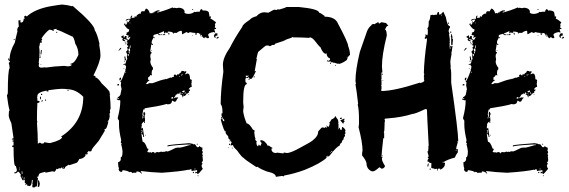

<svg xmlns="http://www.w3.org/2000/svg" viewBox="-20 -755 2517 850"><path d="M233.4 -609.9Q227.5 -609.9 227.5 -613.8H233.4ZM165 -305.2H163.1Q163.1 -310.1 168.9 -313V-309.1Q168.9 -305.2 165 -305.2ZM180.7 -309.1H178.7Q178.7 -314.9 182.6 -314.9L184.6 -311ZM157.2 -314.9V-326.7H161.1V-318.8Q161.1 -314.9 157.2 -314.9ZM167 -334.5H161.1Q161.1 -340.3 165 -340.3L167 -336.4ZM280.3 -352.1 278.3 -356H284.2Q284.2 -352.1 280.3 -352.1ZM163.1 -469.2H159.2V-471.2H163.1ZM159.2 -498.5H155.3Q155.3 -504.4 159.2 -504.4ZM161.1 -506.3H157.2V-508.3H161.1ZM163.1 -514.2H159.2L161.1 -533.7H165ZM180.7 -455.6Q218.3 -461.4 264.6 -463.4Q275.4 -461.4 282.2 -461.4Q297.9 -462.9 297.9 -469.2H292V-473.1Q310.1 -473.1 327.1 -512.2Q327.1 -540 313.5 -561Q306.6 -594.2 297.9 -594.2Q238.3 -623.5 229.5 -623.5L231.4 -627.4Q224.1 -627.4 215.8 -623.5L217.8 -619.6V-617.7H215.8Q208.5 -623.5 198.2 -623.5Q181.6 -611.8 163.1 -584.5Q167 -584 167 -580.6L163.1 -574.7Q165 -571.3 165 -566.9L161.1 -564.9L157.2 -566.9Q155.3 -550.8 153.3 -547.4Q155.3 -536.6 155.3 -518.1Q155.3 -516.1 153.3 -516.1Q153.3 -514.2 155.3 -514.2L151.4 -477.1L153.3 -473.1Q151.4 -469.7 151.4 -465.3Q151.4 -455.6 163.1 -455.6Q171.9 -455.6 180.7 -457.5ZM87.9 39.6V29.8H85.9Q85.9 36.1 84 39.6ZM82 29.8V27.8H76.2V29.8ZM80.1 14.2Q80.1 12.2 78.1 2.4H76.2V14.2ZM68.4 -1.5V-5.4H66.4V-1.5ZM66.4 -9.3V-13.2H64.5V-9.3ZM262.7 -12.2V-16.1H260.7V-12.2ZM170.9 -119.6Q173.8 -119.6 176.8 -125.5Q194.3 -121.6 202.1 -121.6Q254.9 -135.3 254.9 -148.9H251V-150.9Q348.6 -213.4 348.6 -326.7Q315.9 -359.9 278.3 -359.9Q272.5 -361.8 252 -361.8Q239.3 -361.8 196.3 -356H194.3V-350.1H186.5V-354Q145.5 -346.7 145.5 -330.6Q145.5 -322.8 143.6 -322.8L145.5 -318.8V-309.1Q155.3 -309.1 155.3 -305.2Q155.3 -299.3 145.5 -299.3Q143.6 -267.1 143.6 -223.1Q143.6 -218.8 145.5 -215.3L143.6 -211.4Q147.5 -160.2 147.5 -119.6H149.4L155.3 -123.5H157.2L163.1 -119.6ZM132.8 74.7H127Q123 74.7 123 70.8V64.9Q123 63 125 63L123 59.1Q125 48.3 125 41.5H121.1Q121.1 68.8 109.4 68.8Q105.5 66.9 103.5 66.9Q103.5 68.8 101.6 68.8Q101.6 61 98.1 61Q96.2 61 93.8 63Q93.8 64.9 91.8 64.9V63Q93.8 59.6 93.8 55.2H89.8V41.5L80.1 43.5L70.3 23.9Q72.3 23.9 72.3 22Q70.3 22 70.3 20Q72.3 20 72.3 18.1Q64.5 6.3 62.5 5.9Q60.5 5.4 58.6 4.4Q58.6 7.3 50.8 12.2H43V8.3Q54.7 8.3 54.7 -3.4L49.8 -21L48.3 -20Q40 -20 40 -104H34.2V-107.9Q34.2 -111.8 40 -111.8V-125.5Q40 -129.4 34.2 -129.4Q34.2 -133.3 40 -133.3V-137.2H32.2Q32.2 -142.1 40 -143.1L30.3 -209.5Q18.6 -233.9 18.6 -244.6Q18.6 -266.1 22.5 -266.1Q16.6 -285.2 10.7 -332.5Q14.6 -338.9 14.6 -344.2Q14.6 -441.9 22.5 -453.6Q22.5 -464.8 18.6 -477.1Q22.9 -477.1 24.4 -486.8L20.5 -484.9Q16.6 -489.7 16.6 -490.7V-496.6H20.5V-490.7H22.5Q22.5 -526.4 45.9 -566.9Q45.9 -572.3 57.6 -617.7L55.7 -621.6Q58.6 -636.2 63.5 -637.2Q61.5 -650.9 61.5 -664.6Q67.9 -664.6 71.3 -666.5Q71.3 -662.6 69.3 -662.6Q71.3 -659.2 71.3 -654.8Q85 -654.8 85 -672.4L88.9 -670.4Q88.9 -672.4 86.9 -682.1L92.8 -686L98.6 -682.1Q134.3 -714.4 202.1 -727.1Q248.5 -734.9 254.9 -734.9Q280.3 -732.9 299.8 -727.1Q299.8 -729 301.8 -729Q399.4 -646 399.4 -621.6Q410.6 -605 420.9 -559.1H418.9Q424.8 -527.3 424.8 -510.3Q424.8 -482.9 393.6 -420.4Q403.3 -418.9 403.3 -414.6Q401.4 -414.6 401.4 -412.6Q412.1 -412.6 430.7 -385.3Q465.3 -353 465.8 -346.2L463.9 -342.3Q467.8 -341.8 467.8 -338.4Q467.8 -336.4 465.8 -336.4Q469.7 -301.8 469.7 -273.9Q467.8 -268.1 465.8 -268.1L467.8 -264.2Q467.8 -262.2 465.8 -262.2L467.8 -258.3Q467.8 -252.4 463.9 -252.4L465.8 -248.5Q465.8 -246.6 463.9 -246.6L465.8 -242.7V-240.7Q462.9 -219.2 456.1 -219.2V-217.3H460Q452.6 -184.1 446.3 -184.1Q442.4 -183.6 442.4 -180.2L444.3 -176.3L417 -131.3Q385.7 -96.2 385.7 -90.3Q385.7 -84.5 377.9 -84.5Q374 -86.4 372.1 -86.4L364.3 -76.7V-74.7L368.2 -76.7H370.1Q370.1 -70.8 356.4 -70.8L358.4 -66.9V-64.9Q346.2 -51.3 331.1 -51.3Q322.8 -33.7 317.4 -33.7Q289.1 -23.9 288.1 -23.9L284.2 -25.9L268.6 -16.1Q268.6 -8.3 262.7 -8.3H258.8Q254.9 -8.3 254.9 -14.2Q247.1 -11.2 247.1 -8.3L243.2 -10.3H241.2L235.4 -6.3H233.4L229.5 -8.3Q229.5 -2.4 221.7 5.4L211.9 3.4Q184.6 9.3 180.7 9.3V5.4Q178.7 5.4 159.2 11.2Q150.4 15.1 150.4 25.9Q146.5 27.8 144.5 27.8V31.7H148.4Q144.5 72.8 140.6 72.8V68.8ZM150.4 72.8 146.5 70.8 148.4 61V43.5H152.3L156.2 57.1Q155.3 72.8 150.4 72.8ZM40 -576.7Q40 -582.5 43.9 -582.5H45.9Q45.9 -579.6 40 -576.7Z M745.1 -722.7V-718.8Q747.1 -718.8 751 -720.7Q761.2 -718.8 762.7 -718.8L770.5 -720.7Q791.5 -720.7 797.9 -705.1Q797.9 -703.1 795.9 -703.1Q795.9 -693.4 815.4 -693.4Q833 -694.8 840.8 -703.1Q842.8 -703.1 842.8 -701.2L852.5 -703.1H864.3Q864.3 -708.5 870.1 -714.8Q877.9 -712.9 877.9 -707Q879.9 -707 879.9 -709Q905.3 -709 905.3 -695.3Q907.2 -687.5 907.2 -681.6H909.2L913.1 -683.6V-675.8L911.1 -671.9Q917.5 -671.9 936.5 -656.2Q932.6 -648.4 930.7 -648.4L932.6 -644.5V-642.6L930.7 -632.8Q934.6 -630.9 936.5 -630.9V-627Q928.7 -627 928.7 -623Q932.6 -615.2 932.6 -611.3H928.7Q926.8 -611.3 926.8 -613.3Q901.4 -609.9 901.4 -599.6Q905.3 -593.3 905.3 -587.9L901.4 -585.9H897.5Q892.6 -589.8 891.6 -589.8H885.7V-585.9H883.8Q874 -590.8 874 -599.6H870.1L866.2 -597.7Q866.2 -609.4 852.5 -609.4V-605.5L848.6 -607.4H846.7V-605.5H850.6V-601.6H844.7V-609.4H842.8Q833 -609.4 819.3 -613.3Q819.3 -609.4 815.4 -609.4H811.5L805.7 -613.3L788.1 -603.5H786.1Q786.1 -612.3 784.2 -615.2Q786.1 -615.2 786.1 -617.2Q782.2 -617.2 782.2 -619.1Q768.1 -615.7 762.7 -609.4H749V-605.5H747.1Q747.1 -615.2 723.6 -615.2L721.7 -611.3Q723.6 -611.3 723.6 -609.4H721.7L710 -611.3V-607.4H706.1V-617.2Q684.6 -607.4 682.6 -607.4V-603.5H690.4V-599.6H684.6Q681.6 -599.6 678.7 -605.5Q659.2 -601.6 659.2 -597.7V-589.8H665V-585.9H663.1L659.2 -587.9Q651.4 -574.2 651.4 -568.4V-564.5Q651.4 -560.5 657.2 -560.5V-556.6H653.3L649.4 -558.6Q649.4 -551.3 645.5 -531.2Q646.5 -523.4 651.4 -523.4V-519.5Q645.5 -519.5 645.5 -503.9L647.5 -492.2L645.5 -482.4Q645.5 -470.2 657.2 -455.1V-447.3Q651.4 -447.3 651.4 -427.7Q653.3 -423.8 653.3 -421.9H649.4L645.5 -423.8Q645.5 -418 635.7 -412.1V-400.4L639.6 -402.3L641.6 -398.4Q632.3 -395 627.9 -384.8H626V-382.8H633.8L639.6 -386.7H655.3Q695.3 -402.3 711.9 -404.3Q711.9 -406.2 713.9 -406.2Q715.8 -406.2 715.8 -404.3Q733.9 -412.1 737.3 -412.1Q737.3 -410.2 739.3 -410.2Q739.3 -413.1 751 -416Q749 -419.9 749 -421.9L754.9 -425.8L762.7 -419.9Q762.7 -425.8 766.6 -425.8H772.5Q772.5 -429.7 782.2 -435.5Q782.2 -441.4 786.1 -441.4Q795.9 -440.9 795.9 -437.5L799.8 -439.5H801.8L805.7 -437.5L799.8 -427.7V-425.8L809.6 -429.7Q821.3 -429.7 821.3 -406.2V-404.3Q829.1 -403.3 829.1 -398.4V-396.5Q829.1 -394.5 827.1 -394.5Q827.1 -392.6 829.1 -392.6L827.1 -384.8L829.1 -371.1Q815.4 -366.2 815.4 -357.4L819.3 -359.4H821.3V-355.5Q821.3 -351.6 815.4 -351.6L817.4 -347.7Q817.4 -345.2 807.6 -339.8Q807.6 -341.8 805.7 -341.8Q805.7 -331.5 790 -328.1V-324.2H788.1Q788.1 -335.9 778.3 -335.9L780.3 -345.7H778.3Q774.4 -345.7 774.4 -339.8H770.5L766.6 -341.8Q766.6 -337.4 758.8 -335.9Q758.8 -333 749 -320.3H751Q757.3 -324.2 762.7 -324.2V-322.3L766.6 -324.2H768.6V-320.3Q765.1 -320.3 758.8 -306.6L754.9 -304.7H751Q746.1 -308.6 745.1 -308.6H741.2Q741.2 -293 721.7 -293L717.8 -294.9Q695.3 -287.1 620.1 -275.4V-269.5L616.2 -271.5Q613.3 -269 610.4 -248L612.3 -244.1L610.4 -234.4V-230.5H612.3Q612.3 -235.4 616.2 -244.1Q614.3 -251 614.3 -252Q616.2 -255.4 616.2 -259.8H620.1Q620.6 -252 624 -252L620.1 -242.2Q622.1 -231.4 622.1 -224.6V-218.8Q622.1 -216.8 620.1 -216.8L622.1 -212.9V-210.9H618.2V-216.8Q614.3 -216.8 606.4 -205.1Q606.4 -203.1 608.4 -203.1L606.4 -193.4V-185.5Q607.4 -185.5 612.3 -189.5Q612.3 -188 618.2 -148.4H614.3Q614.3 -160.2 606.4 -162.1V-160.2Q610.8 -127 612.3 -127Q622.1 -127 631.8 -97.7Q633.8 -97.7 637.7 -95.7L631.8 -82Q642.1 -80.1 643.6 -80.1Q647.5 -82 649.4 -82L647.5 -78.1H649.4L655.3 -82Q665 -82 665 -76.2H667Q667 -82 680.7 -82V-80.1L694.3 -84L698.2 -82Q702.1 -84 704.1 -84V-82Q716.3 -85.9 719.7 -85.9V-84Q726.1 -84 760.7 -101.6V-99.6L764.6 -101.6H778.3Q783.2 -101.6 821.3 -113.3Q821.3 -111.3 823.2 -111.3V-115.2H807.6Q721.7 -110.4 721.7 -105.5V-111.3Q735.4 -115.2 817.4 -121.1Q836.9 -119.1 836.9 -115.2L840.8 -117.2Q843.8 -117.2 852.5 -103.5H858.4Q862.3 -103.5 862.3 -109.4Q869.1 -101.6 876 -101.6V-91.8Q876 -89.8 874 -89.8Q877.9 -83.5 877.9 -80.1L874 -72.3Q877.9 -72.3 877.9 -66.4L876 -62.5Q877.9 -58.6 877.9 -56.6H876L877.9 -52.7V-43L872.1 -33.2H876V-29.3L872.1 -23.4Q874 -19.5 874 -17.6H872.1L877.9 -7.8Q858.9 15.1 856.4 15.6Q852.5 15.6 852.5 9.8L848.6 11.7H844.7V5.9H848.6L852.5 7.8V-2L829.1 2L827.1 -2Q829.1 -2 829.1 -3.9Q825.2 -5.9 823.2 -5.9L815.4 -2V-3.9Q781.2 3.9 696.3 9.8Q646.5 7.8 602.5 2L608.4 13.7H606.4Q598.6 3.9 585 3.9Q583 7.8 583 9.8H569.3L565.4 11.7Q565.4 5.9 553.7 5.9Q553.7 7.8 551.8 7.8Q551.8 2 522.5 -2Q522.5 5.9 516.6 5.9Q507.8 5.9 504.9 -5.9L506.8 -9.8Q502.9 -17.6 502.9 -31.2V-37.1Q509.8 -37.1 514.6 -46.9V-58.6Q522.5 -58.6 522.5 -85.9Q520.5 -102.5 516.6 -115.2Q518.6 -119.1 518.6 -121.1Q514.6 -121.1 514.6 -125L516.6 -134.8Q506.8 -175.8 506.8 -203.1V-220.7Q501 -228.5 501 -232.4Q512.7 -277.3 512.7 -308.6L510.7 -312.5L506.8 -310.5Q500.5 -314.5 497.1 -314.5V-318.4H501L504.9 -316.4L506.8 -320.3H501V-324.2Q514.6 -330.6 514.6 -343.8Q516.6 -350.6 516.6 -351.6V-357.4H518.6Q518.6 -361.3 514.6 -377L516.6 -390.6Q512.7 -390.6 512.7 -394.5Q519.5 -397.9 536.1 -445.3Q534.2 -445.3 534.2 -447.3Q538.1 -447.3 538.1 -462.9Q534.2 -462.9 534.2 -468.8H530.3L526.4 -466.8V-470.7Q529.3 -470.7 534.2 -474.6Q534.2 -472.7 536.1 -472.7Q538.6 -490.7 543.9 -494.1L542 -498V-511.7Q542 -513.7 543.9 -513.7Q538.1 -523.4 538.1 -527.3Q541 -527.3 545.9 -535.2Q543.9 -535.2 543.9 -537.1H545.9L542 -544.9Q544.9 -544.9 547.9 -550.8V-552.7Q542 -552.7 542 -558.6L545.9 -566.4Q540 -566.4 540 -570.3Q543.9 -570.3 543.9 -574.2V-576.2Q543.9 -580.1 528.3 -582V-578.1Q534.2 -578.1 534.2 -574.2V-572.3Q523.9 -572.3 520.5 -580.1Q524.4 -580.1 524.4 -584Q519.5 -589.8 516.6 -589.8V-593.8Q520 -593.8 526.4 -599.6L528.3 -587.9H530.3Q531.2 -595.7 536.1 -595.7H540V-584L547.9 -578.1Q552.7 -579.1 557.6 -591.8H555.7Q549.3 -587.9 545.9 -587.9V-589.8L549.8 -595.7V-597.7Q544.4 -597.7 538.1 -601.6L542 -609.4Q540 -609.4 540 -611.3Q551.8 -611.3 551.8 -623V-625Q542.5 -625 528.3 -648.4L534.2 -652.3V-646.5H540Q540 -649.4 543.9 -654.3V-656.2H540Q540.5 -660.2 543.9 -660.2Q544.4 -656.2 547.9 -656.2L553.7 -664.1V-666L551.8 -669.9L540 -664.1H536.1Q536.1 -669.9 551.8 -671.9Q555.7 -669.9 557.6 -669.9Q557.6 -685.5 563.5 -685.5H565.4V-683.6L561.5 -677.7L565.4 -675.8H567.4L577.1 -677.7L575.2 -681.6L579.1 -683.6Q579.6 -679.7 583 -679.7Q583 -688.5 598.6 -695.3Q602.5 -693.4 604.5 -693.4L602.5 -697.3Q605.5 -705.1 608.4 -705.1H620.1Q620.1 -708.5 626 -716.8H627.9Q638.7 -713.4 643.6 -695.3L647.5 -697.3H649.4L653.3 -695.3Q653.3 -699.2 676.8 -709H686.5V-705.1L676.8 -703.1V-699.2Q712.4 -708.5 745.1 -722.7ZM831.1 -714.8H835V-710.9H831.1ZM659.2 -699.2V-697.3H663.1V-699.2ZM553.7 -654.3V-652.3H557.6V-654.3ZM723.6 -609.4H729.5V-601.6H725.6L727.5 -605.5Q723.6 -605.5 723.6 -609.4ZM868.2 -605.5V-601.6H870.1V-605.5ZM934.6 -607.4H942.4V-597.7L932.6 -595.7L934.6 -591.8V-587.9H932.6Q929.7 -587.9 926.8 -595.7Q930.7 -607.4 934.6 -607.4ZM694.3 -603.5H698.2V-599.6H694.3ZM702.1 -603.5H711.9Q711.9 -599.6 708 -599.6H702.1ZM831.1 -599.6H835V-597.7H831.1ZM868.2 -597.7Q872.1 -597.2 872.1 -593.8H868.2ZM942.4 -591.8H948.2V-589.8Q948.2 -585.4 938.5 -584V-587.9Q942.4 -587.9 942.4 -591.8ZM536.1 -570.3V-566.4H532.2Q532.7 -570.3 536.1 -570.3ZM534.2 -562.5H540Q540 -558.6 536.1 -558.6ZM555.7 -554.7 553.7 -543H557.6V-554.7ZM514.6 -543H516.6V-541Q516.6 -538.1 504.9 -529.3V-531.2Q511.7 -543 514.6 -543ZM547.9 -537.1Q549.8 -533.7 549.8 -527.3H555.7V-541H553.7Q548.8 -537.1 547.9 -537.1ZM649.4 -531.2H653.3V-529.3H649.4ZM549.8 -525.4V-523.4Q551.8 -519.5 551.8 -517.6H553.7V-525.4ZM545.9 -515.6V-505.9Q549.8 -505.9 549.8 -509.8V-515.6ZM534.2 -505.9 538.1 -488.3H532.2V-494.1L530.3 -503.9ZM530.3 -486.3Q534.2 -485.8 534.2 -482.4H530.3ZM526.4 -453.1H530.3V-451.2H526.4ZM536.1 -437.5V-431.6H538.1V-437.5ZM788.1 -427.7V-423.8H790V-427.7ZM782.2 -421.9 786.1 -419.9V-425.8Q782.2 -425.3 782.2 -421.9ZM772.5 -418V-416H776.4V-418ZM514.6 -412.1Q514.6 -410.2 516.6 -410.2Q514.2 -398.4 510.7 -398.4L508.8 -402.3V-406.2Q508.8 -409.2 514.6 -412.1ZM502.9 -382.8H506.8V-377H499V-378.9Q499.5 -382.8 502.9 -382.8ZM786.1 -351.6Q786.1 -348.6 792 -345.7L797.9 -349.6Q795.9 -353.5 795.9 -355.5Q791 -351.6 786.1 -351.6ZM797.9 -347.7V-345.7H801.8V-347.7ZM797.9 -343.8V-339.8Q801.8 -339.8 801.8 -343.8ZM782.2 -341.8V-337.9H784.2V-341.8ZM786.1 -341.8V-339.8H790V-341.8ZM790 -335.9V-332H792V-335.9ZM813.5 -337.9H817.4V-335.9H813.5ZM737.3 -320.3 741.2 -318.4H743.2L747.1 -320.3Q745.1 -324.2 745.1 -326.2Q737.3 -323.2 737.3 -320.3ZM616.2 -236.3V-232.4H618.2V-236.3ZM606.4 -179.7V-177.7L608.4 -173.8Q606.4 -170.4 606.4 -166V-164.1H608.4L610.4 -173.8V-175.8Q610.4 -179.7 606.4 -179.7ZM622.1 -158.2H624V-154.3H622.1ZM854.5 -119.1 856.4 -115.2H850.6Q851.1 -119.1 854.5 -119.1ZM838.9 -7.8V-5.9H846.7V-7.8ZM836.9 5.9H838.9V7.8Q838.9 11.7 835 11.7L833 7.8ZM854.5 21.5H858.4V25.4Q854.5 25.4 854.5 21.5Z M1248 -724.1H1302.7Q1392.6 -715.3 1392.6 -698.7Q1398.4 -698.7 1416 -685.1H1418L1416 -681.2Q1464.4 -681.2 1476.6 -649.9Q1521.5 -566.4 1521.5 -550.3Q1529.3 -531.7 1529.3 -511.2Q1521.5 -508.8 1515.6 -489.7Q1500.5 -477.5 1482.4 -472.2Q1480.5 -472.2 1480.5 -474.1Q1478.5 -474.1 1478.5 -472.2Q1474.6 -472.2 1459 -478V-476.1Q1452.6 -480 1447.3 -480Q1447.3 -478 1445.3 -478Q1445.3 -483.9 1441.4 -483.9L1437.5 -481.9L1427.7 -483.9V-487.8H1429.7Q1431.6 -487.8 1431.6 -485.8Q1441.4 -485.8 1441.4 -495.6Q1425.8 -502 1425.8 -519L1421.9 -517.1Q1410.2 -517.1 1398.4 -546.4Q1395 -546.4 1371.1 -577.6Q1364.3 -585.4 1355.5 -589.4Q1351.1 -589.4 1347.7 -587.4Q1313 -589.4 1291 -589.4H1279.3L1275.4 -591.3Q1275.4 -588.9 1246.1 -579.6Q1241.7 -574.7 1199.2 -562Q1195.3 -559.6 1195.3 -556.2H1185.5L1175.8 -550.3L1166 -554.2Q1162.1 -552.2 1160.2 -552.2V-554.2Q1156.2 -554.2 1125 -526.9Q1121.6 -526.9 1115.2 -495.6Q1115.2 -493.7 1117.2 -493.7L1107.4 -439L1111.3 -440.9H1113.3Q1097.7 -406.2 1091.8 -405.8H1087.9Q1083 -405.8 1082 -413.6L1076.2 -409.7H1074.2L1070.3 -411.6L1066.4 -405.8V-397.9Q1066.4 -388.2 1072.3 -388.2V-382.3Q1056.6 -382.3 1056.6 -304.2V-302.2Q1056.6 -297.9 1058.6 -280.8Q1056.6 -270.5 1056.6 -261.2Q1060.5 -234.9 1072.3 -208.5Q1084 -208.5 1099.6 -181.2Q1107.4 -178.2 1107.4 -175.3Q1107.4 -171.4 1105.5 -171.4Q1107.4 -145.5 1111.3 -142.1Q1111.3 -140.1 1109.4 -140.1Q1111.3 -130.4 1117.2 -130.4L1115.2 -126.5V-124.5Q1115.2 -109.4 1123 -106.9Q1123 -114.7 1127 -114.7Q1127 -111.8 1132.8 -108.9L1138.7 -122.6Q1135.7 -122.6 1132.8 -128.4V-134.3H1134.8Q1152.8 -134.3 1166 -108.9L1169.9 -110.8Q1182.6 -101.1 1185.5 -101.1V-97.2H1181.6Q1181.6 -77.6 1203.1 -77.6Q1205.1 -77.6 1205.1 -79.6Q1230 -75.7 1234.4 -75.7Q1234.9 -79.6 1238.3 -79.6Q1239.7 -79.6 1250 -77.6Q1267.6 -77.6 1312.5 -103Q1359.9 -127.9 1365.2 -134.3Q1388.7 -151.9 1388.7 -173.3Q1403.8 -190.9 1406.2 -190.9L1419.9 -189V-192.9H1421.9L1427.7 -189V-192.9L1423.8 -198.7H1425.8L1433.6 -192.9Q1439.5 -198.7 1439.5 -210.4H1437.5V-212.4Q1440.4 -212.4 1447.3 -226.1Q1462.9 -232.4 1462.9 -239.7H1466.8Q1466.8 -235.8 1476.6 -224.1L1478.5 -210.4H1476.6L1478.5 -206.5V-183.1H1480.5V-189H1484.4Q1484.4 -179.2 1492.2 -179.2Q1494.1 -187 1494.1 -192.9H1496.1Q1507.8 -185.5 1509.8 -177.2L1507.8 -173.3L1509.8 -163.6Q1505.9 -163.1 1505.9 -159.7Q1507.8 -156.2 1507.8 -151.9Q1502.9 -151.9 1500 -136.2Q1495.6 -136.2 1492.2 -122.6Q1487.3 -122.6 1482.4 -108.9Q1473.1 -108.9 1437.5 -64Q1434.6 -64 1429.7 -60.1V-65.9Q1426.8 -65.9 1423.8 -58.1H1427.7Q1400.9 -32.2 1330.1 -3.4Q1282.7 14.2 1238.3 22L1236.3 25.9L1228.5 23.9Q1205.1 27.8 1201.2 27.8Q1201.2 12.2 1162.1 4.4Q1133.3 -6.3 1119.1 -17.1L1115.2 -15.1Q1059.6 -51.3 1058.6 -56.2Q1052.7 -56.2 1029.3 -89.4Q1011.7 -104.5 1011.7 -112.8L1002 -110.8Q1002 -112.8 1000 -112.8L1005.9 -126.5Q1002 -126.5 1002 -132.3H1000V-128.4H996.1V-130.4Q1000 -135.3 1000 -136.2Q990.2 -137.2 990.2 -151.9Q978.5 -162.6 978.5 -169.4L980.5 -173.3V-175.3H978.5V-171.4Q972.2 -171.4 957 -226.1Q960.9 -226.1 960.9 -230Q959 -233.9 959 -235.8L962.9 -237.8L960.9 -241.7V-253.4H964.8V-261.2Q964.8 -284.2 957 -294.4Q957 -353.5 968.8 -437L966.8 -468.3Q966.8 -499.5 998 -544.4Q1019.5 -587.4 1052.7 -636.2Q1053.2 -646.5 1085.9 -667.5Q1092.8 -677.2 1115.2 -683.1Q1131.3 -700.7 1150.4 -700.7L1168 -698.7Q1190.9 -712.4 1197.3 -712.4Q1199.2 -712.4 1203.1 -710.4L1210.9 -714.4L1214.8 -712.4Q1243.7 -720.2 1248 -724.1ZM1515.6 -503.4V-499.5H1517.6V-503.4ZM1445.3 -478V-472.2H1441.4V-474.1Q1441.9 -478 1445.3 -478ZM1462.9 -468.3Q1466.8 -467.8 1466.8 -464.4H1462.9ZM1068.4 -421.4V-413.6Q1078.6 -413.6 1080.1 -419.4V-421.4L1076.2 -419.4H1072.3ZM1103.5 -417.5H1107.4V-415.5Q1107.4 -411.6 1103.5 -411.6ZM1080.1 -405.8H1085.9Q1085.9 -401.9 1082 -401.9H1080.1ZM962.9 -235.8V-233.9Q966.3 -218.3 970.7 -218.3H972.7V-224.1Q964.8 -231.9 964.8 -235.8ZM1488.3 -233.9H1494.1V-230L1486.3 -228L1484.4 -231.9ZM1503.9 -230 1505.9 -226.1Q1502 -225.6 1502 -222.2V-220.2H1505.9V-218.3L1500 -210.4Q1502 -210.4 1502 -208.5H1498L1486.3 -222.2Q1502.4 -230 1503.9 -230ZM994.1 -118.7H998V-112.8H994.1ZM992.2 -103H994.1V-99.1H992.2ZM1005.9 -101.1H1009.8V-97.2Q1005.9 -97.2 1005.9 -101.1ZM1447.3 -87.4V-81.5Q1451.2 -81.5 1451.2 -85.4ZM1441.4 -81.5V-79.6H1445.3V-81.5Z M1932.6 -689.9V-686Q1936.5 -686 1936.5 -689.9ZM1963.9 -654.8H1967.8V-648.9Q1963.9 -648.9 1963.9 -652.8ZM1973.6 -615.7H1977.5V-607.9Q1973.6 -607.9 1973.6 -611.8ZM1975.6 -604H1977.5Q1981 -604 1983.4 -590.3Q1981.4 -586.4 1981.4 -584.5Q1985.4 -584 1985.4 -580.6L1983.4 -561Q1985.4 -561 1985.4 -559.1L1977.5 -555.2V-586.4Q1977.5 -590.8 1975.6 -594.2L1977.5 -598.1Q1975.6 -602.1 1975.6 -604ZM1670.9 -428.2H1674.8V-424.3H1670.9ZM1672.9 -398.9H1676.8V-397H1672.9ZM1997.1 -88.4H2001V-92.3Q1997.1 -91.8 1997.1 -88.4ZM1670.9 -68.8H1674.8V-66.9H1670.9ZM1940.4 -39.6V-33.7H1942.4V-39.6ZM1877.9 -31.7V-29.8L1876 -18.1H1872.1V-20Q1873.5 -31.7 1877.9 -31.7ZM1881.8 -8.3H1887.7V-4.4H1881.8ZM1693.4 -650.4Q1692.9 -649.9 1692.4 -648.9Q1692.4 -645 1698.2 -645V-641.1Q1690.4 -641.1 1684.6 -623.5Q1691.4 -623.5 1692.4 -598.1Q1670.9 -511.7 1670.9 -461.4L1672.9 -434.1H1668.9V-404.8Q1668.9 -402.8 1667 -402.8L1668.9 -398.9V-379.4Q1668.9 -377.4 1667 -377.4L1668.9 -373.5V-359.9Q1668.9 -357.9 1667 -357.9Q1668.9 -354 1668.9 -352.1Q1724.6 -352.1 1838.9 -389.2V-387.2Q1858.4 -391.1 1858.4 -398.9Q1856.4 -402.8 1856.4 -404.8H1858.4L1856.4 -408.7V-410.6Q1856.4 -412.6 1858.4 -412.6L1856.4 -416.5Q1856.4 -422.9 1858.4 -426.3Q1858.4 -430.2 1856.4 -430.2Q1857.4 -489.3 1870.1 -576.7V-586.4H1868.2Q1868.2 -582.5 1866.2 -582.5Q1862.3 -584.5 1860.4 -584.5V-588.4Q1864.3 -593.3 1864.3 -596.2Q1862.3 -600.1 1862.3 -602.1H1866.2L1872.1 -598.1L1874 -607.9V-621.6L1872.1 -631.3Q1877.9 -631.3 1877.9 -652.8V-660.6Q1883.8 -665.5 1885.7 -688Q1890.1 -688 1893.6 -689.9Q1897.5 -688 1899.4 -688L1907.2 -689.9H1915Q1915 -701.7 1920.9 -701.7H1922.9L1924.8 -689.9Q1932.1 -689.9 1942.4 -703.6L1954.1 -678.2Q1960.4 -639.2 1971.7 -639.2V-631.3Q1968.3 -631.3 1965.8 -617.7L1969.7 -606Q1969.7 -604 1967.8 -604L1971.7 -578.6H1969.7L1971.7 -574.7Q1971.7 -572.8 1969.7 -572.8L1971.7 -568.8L1969.7 -559.1L1971.7 -555.2Q1971.7 -553.2 1969.7 -553.2Q1971.7 -545.9 1971.7 -537.6H1973.6V-547.4Q1971.7 -551.3 1971.7 -553.2L1977.5 -549.3H1979.5V-553.2L1983.4 -551.3Q1979.5 -520 1977.5 -520Q1977.5 -518.1 1979.5 -518.1Q1973.6 -487.8 1973.6 -481Q1975.6 -456.5 1975.6 -455.6H1973.6Q1977.5 -446.8 1977.5 -430.2V-389.2Q2008.8 -171.9 2008.8 -129.4H2004.9V-127.4Q2004.9 -125.5 2006.8 -125.5Q1999 -99.6 1999 -94.2L2002.9 -96.2Q2006.8 -95.7 2006.8 -92.3V-80.6Q2001 -74.2 1993.2 -57.1Q1961.9 -49.3 1944.3 -37.6V-35.6Q1950.2 -35.6 1950.2 -31.7Q1950.2 -13.7 1930.7 -4.4H1928.7V-8.3H1918.9V-0.5H1915V-2.4L1917 -6.3Q1915 -6.3 1911.1 -8.3Q1907.7 -6.3 1903.3 -6.3L1901.4 -10.3L1897.5 -8.3L1887.7 -14.2L1889.6 -18.1V-33.7H1879.9L1881.8 -37.6Q1872.1 -39.6 1872.1 -41.5Q1872.1 -46.4 1877.9 -55.2Q1874 -55.2 1874 -59.1V-61H1877.9Q1877.9 -64 1872.1 -84.5Q1876 -84.5 1876 -88.4V-98.1H1877.9L1876 -102.1Q1876 -104 1877.9 -104Q1877.9 -106 1876 -106Q1876 -109.9 1877.9 -109.9Q1870.1 -256.3 1870.1 -270L1866.2 -272H1862.3Q1817.4 -250.5 1805.7 -250.5Q1757.8 -235.4 1698.2 -231Q1682.6 -231 1682.6 -227.1Q1682.6 -221.2 1684.6 -221.2L1682.6 -211.4V-203.6Q1682.6 -170.4 1678.7 -170.4L1680.7 -166.5V-143.1H1676.8Q1668.9 -73.7 1668.9 -59.1L1672.9 -61H1674.8L1670.9 -55.2V-51.3Q1670.9 -41.5 1684.6 -20Q1680.7 -8.3 1668.9 -8.3L1661.1 -14.2H1659.2Q1639.6 3.4 1631.8 3.4H1626Q1602.5 -6.3 1602.5 -33.7Q1598.6 -47.9 1583 -66.9V-72.8Q1583 -81.1 1585 -88.4Q1585 -124 1567.4 -191.9L1569.3 -205.6V-225.1Q1569.3 -272.5 1563.5 -291.5L1565.4 -295.4Q1558.6 -356 1553.7 -381.3Q1553.7 -383.3 1555.7 -383.3L1553.7 -397Q1553.7 -444.8 1573.2 -525.9L1604.5 -615.7Q1610.8 -632.3 1624 -643.1Q1626 -648.9 1635.7 -648.9V-647L1653.3 -656.7Q1657.2 -656.7 1657.2 -650.9H1659.2L1668.9 -656.7L1689.5 -652.8V-650.4Z M2273.9 -722.7V-718.8Q2275.9 -718.8 2279.8 -720.7Q2290 -718.8 2291.5 -718.8L2299.3 -720.7Q2320.3 -720.7 2326.7 -705.1Q2326.7 -703.1 2324.7 -703.1Q2324.7 -693.4 2344.2 -693.4Q2361.8 -694.8 2369.6 -703.1Q2371.6 -703.1 2371.6 -701.2L2381.3 -703.1H2393.1Q2393.1 -708.5 2398.9 -714.8Q2406.7 -712.9 2406.7 -707Q2408.7 -707 2408.7 -709Q2434.1 -709 2434.1 -695.3Q2436 -687.5 2436 -681.6H2438L2441.9 -683.6V-675.8L2439.9 -671.9Q2446.3 -671.9 2465.3 -656.2Q2461.4 -648.4 2459.5 -648.4L2461.4 -644.5V-642.6L2459.5 -632.8Q2463.4 -630.9 2465.3 -630.9V-627Q2457.5 -627 2457.5 -623Q2461.4 -615.2 2461.4 -611.3H2457.5Q2455.6 -611.3 2455.6 -613.3Q2430.2 -609.9 2430.2 -599.6Q2434.1 -593.3 2434.1 -587.9L2430.2 -585.9H2426.3Q2421.4 -589.8 2420.4 -589.8H2414.6V-585.9H2412.6Q2402.8 -590.8 2402.8 -599.6H2398.9L2395 -597.7Q2395 -609.4 2381.3 -609.4V-605.5L2377.4 -607.4H2375.5V-605.5H2379.4V-601.6H2373.5V-609.4H2371.6Q2361.8 -609.4 2348.1 -613.3Q2348.1 -609.4 2344.2 -609.4H2340.3L2334.5 -613.3L2316.9 -603.5H2314.9Q2314.9 -612.3 2313 -615.2Q2314.9 -615.2 2314.9 -617.2Q2311 -617.2 2311 -619.1Q2296.9 -615.7 2291.5 -609.4H2277.8V-605.5H2275.9Q2275.9 -615.2 2252.4 -615.2L2250.5 -611.3Q2252.4 -611.3 2252.4 -609.4H2250.5L2238.8 -611.3V-607.4H2234.9V-617.2Q2213.4 -607.4 2211.4 -607.4V-603.5H2219.2V-599.6H2213.4Q2210.4 -599.6 2207.5 -605.5Q2188 -601.6 2188 -597.7V-589.8H2193.8V-585.9H2191.9L2188 -587.9Q2180.2 -574.2 2180.2 -568.4V-564.5Q2180.2 -560.5 2186 -560.5V-556.6H2182.1L2178.2 -558.6Q2178.2 -551.3 2174.3 -531.2Q2175.3 -523.4 2180.2 -523.4V-519.5Q2174.3 -519.5 2174.3 -503.9L2176.3 -492.2L2174.3 -482.4Q2174.3 -470.2 2186 -455.1V-447.3Q2180.2 -447.3 2180.2 -427.7Q2182.1 -423.8 2182.1 -421.9H2178.2L2174.3 -423.8Q2174.3 -418 2164.6 -412.1V-400.4L2168.5 -402.3L2170.4 -398.4Q2161.1 -395 2156.7 -384.8H2154.8V-382.8H2162.6L2168.5 -386.7H2184.1Q2224.1 -402.3 2240.7 -404.3Q2240.7 -406.2 2242.7 -406.2Q2244.6 -406.2 2244.6 -404.3Q2262.7 -412.1 2266.1 -412.1Q2266.1 -410.2 2268.1 -410.2Q2268.1 -413.1 2279.8 -416Q2277.8 -419.9 2277.8 -421.9L2283.7 -425.8L2291.5 -419.9Q2291.5 -425.8 2295.4 -425.8H2301.3Q2301.3 -429.7 2311 -435.5Q2311 -441.4 2314.9 -441.4Q2324.7 -440.9 2324.7 -437.5L2328.6 -439.5H2330.6L2334.5 -437.5L2328.6 -427.7V-425.8L2338.4 -429.7Q2350.1 -429.7 2350.1 -406.2V-404.3Q2357.9 -403.3 2357.9 -398.4V-396.5Q2357.9 -394.5 2356 -394.5Q2356 -392.6 2357.9 -392.6L2356 -384.8L2357.9 -371.1Q2344.2 -366.2 2344.2 -357.4L2348.1 -359.4H2350.1V-355.5Q2350.1 -351.6 2344.2 -351.6L2346.2 -347.7Q2346.2 -345.2 2336.4 -339.8Q2336.4 -341.8 2334.5 -341.8Q2334.5 -331.5 2318.8 -328.1V-324.2H2316.9Q2316.9 -335.9 2307.1 -335.9L2309.1 -345.7H2307.1Q2303.2 -345.7 2303.2 -339.8H2299.3L2295.4 -341.8Q2295.4 -337.4 2287.6 -335.9Q2287.6 -333 2277.8 -320.3H2279.8Q2286.1 -324.2 2291.5 -324.2V-322.3L2295.4 -324.2H2297.4V-320.3Q2293.9 -320.3 2287.6 -306.6L2283.7 -304.7H2279.8Q2274.9 -308.6 2273.9 -308.6H2270Q2270 -293 2250.5 -293L2246.6 -294.9Q2224.1 -287.1 2148.9 -275.4V-269.5L2145 -271.5Q2142.1 -269 2139.2 -248L2141.1 -244.1L2139.2 -234.4V-230.5H2141.1Q2141.1 -235.4 2145 -244.1Q2143.1 -251 2143.1 -252Q2145 -255.4 2145 -259.8H2148.9Q2149.4 -252 2152.8 -252L2148.9 -242.2Q2150.9 -231.4 2150.9 -224.6V-218.8Q2150.9 -216.8 2148.9 -216.8L2150.9 -212.9V-210.9H2147V-216.8Q2143.1 -216.8 2135.3 -205.1Q2135.3 -203.1 2137.2 -203.1L2135.3 -193.4V-185.5Q2136.2 -185.5 2141.1 -189.5Q2141.1 -188 2147 -148.4H2143.1Q2143.1 -160.2 2135.3 -162.1V-160.2Q2139.6 -127 2141.1 -127Q2150.9 -127 2160.6 -97.7Q2162.6 -97.7 2166.5 -95.7L2160.6 -82Q2170.9 -80.1 2172.4 -80.1Q2176.3 -82 2178.2 -82L2176.3 -78.1H2178.2L2184.1 -82Q2193.8 -82 2193.8 -76.2H2195.8Q2195.8 -82 2209.5 -82V-80.1L2223.1 -84L2227.1 -82Q2231 -84 2232.9 -84V-82Q2245.1 -85.9 2248.5 -85.9V-84Q2254.9 -84 2289.6 -101.6V-99.6L2293.5 -101.6H2307.1Q2312 -101.6 2350.1 -113.3Q2350.1 -111.3 2352.1 -111.3V-115.2H2336.4Q2250.5 -110.4 2250.5 -105.5V-111.3Q2264.2 -115.2 2346.2 -121.1Q2365.7 -119.1 2365.7 -115.2L2369.6 -117.2Q2372.6 -117.2 2381.3 -103.5H2387.2Q2391.1 -103.5 2391.1 -109.4Q2397.9 -101.6 2404.8 -101.6V-91.8Q2404.8 -89.8 2402.8 -89.8Q2406.7 -83.5 2406.7 -80.1L2402.8 -72.3Q2406.7 -72.3 2406.7 -66.4L2404.8 -62.5Q2406.7 -58.6 2406.7 -56.6H2404.8L2406.7 -52.7V-43L2400.9 -33.2H2404.8V-29.3L2400.9 -23.4Q2402.8 -19.5 2402.8 -17.6H2400.9L2406.7 -7.8Q2387.7 15.1 2385.3 15.6Q2381.3 15.6 2381.3 9.8L2377.4 11.7H2373.5V5.9H2377.4L2381.3 7.8V-2L2357.9 2L2356 -2Q2357.9 -2 2357.9 -3.9Q2354 -5.9 2352.1 -5.9L2344.2 -2V-3.9Q2310.1 3.9 2225.1 9.8Q2175.3 7.8 2131.3 2L2137.2 13.7H2135.3Q2127.4 3.9 2113.8 3.9Q2111.8 7.8 2111.8 9.8H2098.1L2094.2 11.7Q2094.2 5.9 2082.5 5.9Q2082.5 7.8 2080.6 7.8Q2080.6 2 2051.3 -2Q2051.3 5.9 2045.4 5.9Q2036.6 5.9 2033.7 -5.9L2035.6 -9.8Q2031.7 -17.6 2031.7 -31.2V-37.1Q2038.6 -37.1 2043.5 -46.9V-58.6Q2051.3 -58.6 2051.3 -85.9Q2049.3 -102.5 2045.4 -115.2Q2047.4 -119.1 2047.4 -121.1Q2043.5 -121.1 2043.5 -125L2045.4 -134.8Q2035.6 -175.8 2035.6 -203.1V-220.7Q2029.8 -228.5 2029.8 -232.4Q2041.5 -277.3 2041.5 -308.6L2039.6 -312.5L2035.6 -310.5Q2029.3 -314.5 2025.9 -314.5V-318.4H2029.8L2033.7 -316.4L2035.6 -320.3H2029.8V-324.2Q2043.5 -330.6 2043.5 -343.8Q2045.4 -350.6 2045.4 -351.6V-357.4H2047.4Q2047.4 -361.3 2043.5 -377L2045.4 -390.6Q2041.5 -390.6 2041.5 -394.5Q2048.3 -397.9 2064.9 -445.3Q2063 -445.3 2063 -447.3Q2066.9 -447.3 2066.9 -462.9Q2063 -462.9 2063 -468.8H2059.1L2055.2 -466.8V-470.7Q2058.1 -470.7 2063 -474.6Q2063 -472.7 2064.9 -472.7Q2067.4 -490.7 2072.8 -494.1L2070.8 -498V-511.7Q2070.8 -513.7 2072.8 -513.7Q2066.9 -523.4 2066.9 -527.3Q2069.8 -527.3 2074.7 -535.2Q2072.8 -535.2 2072.8 -537.1H2074.7L2070.8 -544.9Q2073.7 -544.9 2076.7 -550.8V-552.7Q2070.8 -552.7 2070.8 -558.6L2074.7 -566.4Q2068.8 -566.4 2068.8 -570.3Q2072.8 -570.3 2072.8 -574.2V-576.2Q2072.8 -580.1 2057.1 -582V-578.1Q2063 -578.1 2063 -574.2V-572.3Q2052.7 -572.3 2049.3 -580.1Q2053.2 -580.1 2053.2 -584Q2048.3 -589.8 2045.4 -589.8V-593.8Q2048.8 -593.8 2055.2 -599.6L2057.1 -587.9H2059.1Q2060.1 -595.7 2064.9 -595.7H2068.8V-584L2076.7 -578.1Q2081.5 -579.1 2086.4 -591.8H2084.5Q2078.1 -587.9 2074.7 -587.9V-589.8L2078.6 -595.7V-597.7Q2073.2 -597.7 2066.9 -601.6L2070.8 -609.4Q2068.8 -609.4 2068.8 -611.3Q2080.6 -611.3 2080.6 -623V-625Q2071.3 -625 2057.1 -648.4L2063 -652.3V-646.5H2068.8Q2068.8 -649.4 2072.8 -654.3V-656.2H2068.8Q2069.3 -660.2 2072.8 -660.2Q2073.2 -656.2 2076.7 -656.2L2082.5 -664.1V-666L2080.6 -669.9L2068.8 -664.1H2064.9Q2064.9 -669.9 2080.6 -671.9Q2084.5 -669.9 2086.4 -669.9Q2086.4 -685.5 2092.3 -685.5H2094.2V-683.6L2090.3 -677.7L2094.2 -675.8H2096.2L2106 -677.7L2104 -681.6L2107.9 -683.6Q2108.4 -679.7 2111.8 -679.7Q2111.8 -688.5 2127.4 -695.3Q2131.3 -693.4 2133.3 -693.4L2131.3 -697.3Q2134.3 -705.1 2137.2 -705.1H2148.9Q2148.9 -708.5 2154.8 -716.8H2156.7Q2167.5 -713.4 2172.4 -695.3L2176.3 -697.3H2178.2L2182.1 -695.3Q2182.1 -699.2 2205.6 -709H2215.3V-705.1L2205.6 -703.1V-699.2Q2241.2 -708.5 2273.9 -722.7ZM2359.9 -714.8H2363.8V-710.9H2359.9ZM2188 -699.2V-697.3H2191.9V-699.2ZM2082.5 -654.3V-652.3H2086.4V-654.3ZM2252.4 -609.4H2258.3V-601.6H2254.4L2256.3 -605.5Q2252.4 -605.5 2252.4 -609.4ZM2397 -605.5V-601.6H2398.9V-605.5ZM2463.4 -607.4H2471.2V-597.7L2461.4 -595.7L2463.4 -591.8V-587.9H2461.4Q2458.5 -587.9 2455.6 -595.7Q2459.5 -607.4 2463.4 -607.4ZM2223.1 -603.5H2227.1V-599.6H2223.1ZM2231 -603.5H2240.7Q2240.7 -599.6 2236.8 -599.6H2231ZM2359.9 -599.6H2363.8V-597.7H2359.9ZM2397 -597.7Q2400.9 -597.2 2400.9 -593.8H2397ZM2471.2 -591.8H2477.1V-589.8Q2477.1 -585.4 2467.3 -584V-587.9Q2471.2 -587.9 2471.2 -591.8ZM2064.9 -570.3V-566.4H2061Q2061.5 -570.3 2064.9 -570.3ZM2063 -562.5H2068.8Q2068.8 -558.6 2064.9 -558.6ZM2084.5 -554.7 2082.5 -543H2086.4V-554.7ZM2043.5 -543H2045.4V-541Q2045.4 -538.1 2033.7 -529.3V-531.2Q2040.5 -543 2043.5 -543ZM2076.7 -537.1Q2078.6 -533.7 2078.6 -527.3H2084.5V-541H2082.5Q2077.6 -537.1 2076.7 -537.1ZM2178.2 -531.2H2182.1V-529.3H2178.2ZM2078.6 -525.4V-523.4Q2080.6 -519.5 2080.6 -517.6H2082.5V-525.4ZM2074.7 -515.6V-505.9Q2078.6 -505.9 2078.6 -509.8V-515.6ZM2063 -505.9 2066.9 -488.3H2061V-494.1L2059.1 -503.9ZM2059.1 -486.3Q2063 -485.8 2063 -482.4H2059.1ZM2055.2 -453.1H2059.1V-451.2H2055.2ZM2064.9 -437.5V-431.6H2066.9V-437.5ZM2316.9 -427.7V-423.8H2318.8V-427.7ZM2311 -421.9 2314.9 -419.9V-425.8Q2311 -425.3 2311 -421.9ZM2301.3 -418V-416H2305.2V-418ZM2043.5 -412.1Q2043.5 -410.2 2045.4 -410.2Q2043 -398.4 2039.6 -398.4L2037.6 -402.3V-406.2Q2037.6 -409.2 2043.5 -412.1ZM2031.7 -382.8H2035.6V-377H2027.8V-378.9Q2028.3 -382.8 2031.7 -382.8ZM2314.9 -351.6Q2314.9 -348.6 2320.8 -345.7L2326.7 -349.6Q2324.7 -353.5 2324.7 -355.5Q2319.8 -351.6 2314.9 -351.6ZM2326.7 -347.7V-345.7H2330.6V-347.7ZM2326.7 -343.8V-339.8Q2330.6 -339.8 2330.6 -343.8ZM2311 -341.8V-337.9H2313V-341.8ZM2314.9 -341.8V-339.8H2318.8V-341.8ZM2318.8 -335.9V-332H2320.8V-335.9ZM2342.3 -337.9H2346.2V-335.9H2342.3ZM2266.1 -320.3 2270 -318.4H2272L2275.9 -320.3Q2273.9 -324.2 2273.9 -326.2Q2266.1 -323.2 2266.1 -320.3ZM2145 -236.3V-232.4H2147V-236.3ZM2135.3 -179.7V-177.7L2137.2 -173.8Q2135.3 -170.4 2135.3 -166V-164.1H2137.2L2139.2 -173.8V-175.8Q2139.2 -179.7 2135.3 -179.7ZM2150.9 -158.2H2152.8V-154.3H2150.9ZM2383.3 -119.1 2385.3 -115.2H2379.4Q2379.9 -119.1 2383.3 -119.1ZM2367.7 -7.8V-5.9H2375.5V-7.8ZM2365.7 5.9H2367.7V7.8Q2367.7 11.7 2363.8 11.7L2361.8 7.8ZM2383.3 21.5H2387.2V25.4Q2383.3 25.4 2383.3 21.5Z"/></svg>

Font: Mister Brush
Style: Regular
Weight: 400
Designer: GGBotNet
Foundry: GGBotNet
Version: 1.00